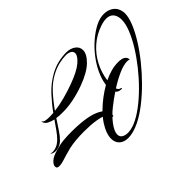

<svg xmlns="http://www.w3.org/2000/svg" viewBox="-188 -1086 1808 1808"><g transform="rotate(-45 716.5 -182.0)"><path d="M84 -83Q63 -83 48.5 -89Q34 -95 32 -99Q31 -101 32 -102.5Q33 -104 35 -102Q41 -98 58 -98Q77 -98 106 -108.5Q135 -119 168 -151Q195 -178 223 -217.5Q251 -257 283 -303Q250 -310 221.5 -324.5Q193 -339 184 -367Q182 -375 185 -375Q188 -375 190 -370Q197 -359 220 -355.5Q243 -352 267 -352Q282 -352 295.5 -353Q309 -354 316 -354H319Q370 -425 435 -495.5Q500 -566 586 -614Q643 -646 699.5 -658.5Q756 -671 808 -671Q861 -671 898.5 -644.5Q936 -618 936 -574Q936 -522 874 -461Q812 -400 681 -352Q608 -325 526.5 -308.5Q445 -292 365 -295Q352 -295 337 -296Q322 -297 305 -300Q269 -245 238 -198.5Q207 -152 179 -125Q154 -101 128 -92Q102 -83 84 -83ZM344 -357Q412 -365 486.5 -385Q561 -405 626 -429Q752 -475 807.5 -522.5Q863 -570 863 -605Q863 -631 840 -643Q817 -655 787 -655Q748 -655 696.5 -643.5Q645 -632 592 -604Q516 -564 455 -496.5Q394 -429 344 -357ZM693 68Q686 68 689 58Q690 55 690 50Q690 30 654 12.5Q618 -5 553 -15.5Q488 -26 399 -26Q344 -26 292 -21.5Q240 -17 196 -7Q165 0 129.5 11Q94 22 62 31.5Q30 41 7 41Q-8 41 -17.5 35.5Q-27 30 -27 14Q-27 -9 2.5 -36.5Q32 -64 104 -83Q163 -100 212 -104Q261 -108 310 -108Q509 -108 605.5 -66Q702 -24 702 41Q702 45 702 48.5Q702 52 701 57Q700 68 693 68ZM653 313Q596 313 564 283Q532 253 532 202Q532 170 545.5 131.5Q559 93 587 50Q618 2 662 -42Q706 -86 756.5 -124Q807 -162 856 -190Q865 -257 897 -325Q929 -393 977.5 -455.5Q1026 -518 1084.5 -568Q1143 -618 1204 -649Q1259 -677 1315 -677Q1368 -677 1408 -649Q1448 -621 1458 -564Q1459 -559 1459.5 -553Q1460 -547 1460 -541Q1460 -489 1432 -419.5Q1404 -350 1355 -271Q1306 -192 1241.5 -111.5Q1177 -31 1104 42.5Q1031 116 955.5 175Q880 234 808 270Q763 292 724 302.5Q685 313 653 313ZM684 276Q705 276 729.5 270.5Q754 265 779 255Q843 228 913 175.5Q983 123 1052.5 53.5Q1122 -16 1183.5 -93.5Q1245 -171 1293 -249Q1341 -327 1368.5 -397Q1396 -467 1396 -520Q1396 -569 1372 -599.5Q1348 -630 1298 -630Q1265 -630 1220 -615Q1129 -584 1060.5 -523.5Q992 -463 950 -382.5Q908 -302 896 -211Q943 -234 991.5 -247.5Q1040 -261 1087 -261Q1093 -261 1099.5 -261Q1106 -261 1112 -260Q1139 -258 1158 -246.5Q1177 -235 1182 -215Q1184 -211 1184 -208.5Q1184 -206 1184 -204Q1184 -201 1182 -201Q1181 -201 1178.5 -202Q1176 -203 1172 -204Q1168 -205 1163 -205.5Q1158 -206 1153 -206Q1106 -206 1037.5 -175.5Q969 -145 899 -100Q906 -84 915 -77Q924 -70 934 -69Q941 -69 941 -63Q941 -58 930 -58Q926 -58 919.5 -59Q913 -60 904 -62Q886 -67 873 -83Q812 -42 753 5Q694 52 649 110Q624 143 612.5 169Q601 195 601 215Q601 246 624.5 261Q648 276 684 276Z"/></g></svg>

Font: Arizonia
Style: Regular
Weight: 400
Designer: Robert E. Leuschke
Foundry: Robert E. Leuschke
Version: Version 1.010; ttfautohint (v1.8.4.7-5d5b)